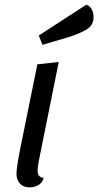

<svg xmlns="http://www.w3.org/2000/svg" viewBox="-20 -787 423 827"><path d="M142 -51Q142 -23 168 -21Q163 -1 146.5 9.5Q130 20 108 20Q81 20 66 4Q51 -12 51 -39Q51 -63 66 -141L141 -510L233 -520L147 -93Q142 -66 142 -51ZM383 -714Q383 -679 354.5 -661Q326 -643 272 -626L163 -594L147 -634L352 -767Q368 -761 375.5 -746Q383 -731 383 -714Z"/></svg>

Font: Sansita Light Italic
Style: Regular
Weight: 300
Italic angle: -11°
Designer: Pablo Cosgaya
Foundry: Omnibus-Type
Version: Version 1.006